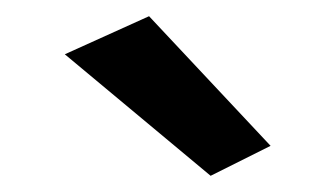

<svg xmlns="http://www.w3.org/2000/svg" viewBox="-20 -724 415 237"><path d="M164 -704 314 -544 240 -507 60 -657Z"/></svg>

Font: Venryn Sans SemiBold
Style: Regular
Weight: 600
Designer: Owen Earl, indestructible type* (font) & Cristiano Sobral (main changes)
Version: Version 3.60;October 28, 2020;FontCreator 13.0.0.2681 64-bit